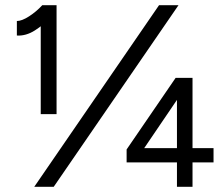

<svg xmlns="http://www.w3.org/2000/svg" viewBox="-20 -720 864 740"><path d="M137 -280V-667L143 -700H198V-280ZM45 -583V-639Q64 -639 92 -657Q120 -675 143 -700L182 -659Q148 -624 114 -602.5Q80 -581 45 -583ZM112 0 593 -700H668L187 0ZM514 -117 468 -144 657 -420 696 -385ZM468 -94V-144L506 -149H803V-94ZM662 0V-383L657 -420H722V0Z"/></svg>

Font: Figtree Light Light
Style: Regular
Weight: 300
Version: Version 2.001;gftools[0.9.30]